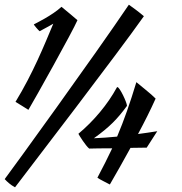

<svg xmlns="http://www.w3.org/2000/svg" viewBox="-25 -729 775 818"><path d="M524 -709C377 -491 32 -15 -5 34C5 45 20 59 39 69C109 -23 479 -505 588 -660C567 -678 537 -700 524 -709ZM516 -278C516 -292 485 -358 475 -358C474 -358 473 -357 472 -355C434 -285 375 -214 309 -159C313 -151 340 -108 355 -96C379 -97 414 -97 453 -97C434 -57 414 -17 390 28C395 33 432 51 443 57C469 12 500 -42 531 -99L600 -100L645 -170C617 -166 590 -161 563 -158C591 -210 617 -262 638 -309C619 -329 573 -364 556 -379C529 -290 504 -218 474 -147C440 -144 407 -141 375 -140C442 -188 475 -222 516 -278ZM305 -643C299 -648 255 -686 237 -700C197 -663 128 -630 119 -625C119 -623 139 -599 144 -596C150 -600 177 -613 202 -628C163 -535 116 -418 41 -295C49 -290 89 -266 96 -261C123 -306 285 -596 305 -643Z"/></svg>

Font: Yesteryear
Style: Regular
Weight: 400
Designer: Astigmatic (AOETI)
Foundry: Astigmatic (AOETI)
Version: Version 1.000